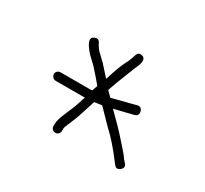

<svg xmlns="http://www.w3.org/2000/svg" viewBox="-71 -544 504 471"><g transform="rotate(30 181.0 -308.0)"><path d="M191 -288 229 -249C247.7 -231.9 266.3 -210.9 285 -186L292 -177C296.7 -171 302.2 -170.5 308.5 -175.5C314.8 -180.5 315.7 -186 311 -192L304 -200C300 -206 294.8 -212.5 288.5 -219.5C282.2 -226.5 275.5 -234 268.5 -242C261.5 -250 254 -258 246 -266L218 -294C229.3 -296.7 240.3 -299.3 251 -302L271 -307C279 -309 282 -314 280 -322C278 -330 273 -333 265 -331L246 -326C232.7 -322.7 222.2 -320 214.5 -318C206.8 -316 201.7 -314.7 199 -314L185 -328C189.9 -342.8 195.1 -356.8 200.5 -370C203.5 -377.3 206.2 -384.2 208.5 -390.5C210.8 -396.8 213 -402.3 215 -407C225.6 -428.2 225.4 -440.2 214.5 -443C206.8 -445 201.8 -441.9 199.5 -433.6C197.2 -425.3 193.5 -416.1 188.3 -406.2C182.6 -394.9 176.6 -379.6 170.5 -360C168.8 -354.7 167.7 -351 167 -349C164.3 -351.7 161.2 -355.2 157.5 -359.5C153.8 -363.8 148.3 -370 141 -378L120 -398C115.3 -402.7 111 -409 107 -417C103.7 -423.7 98.3 -425.3 91 -422C79.1 -416.6 83.1 -402.9 103 -381L124 -361C136.7 -347 147.7 -334.3 157 -323C156.3 -321 155.5 -318.7 154.5 -316C153.5 -313.3 152.7 -310.7 152 -308C149.3 -307.3 147 -307 145 -307H62C58.7 -307 55.8 -305.8 53.5 -303.5C51.2 -301.2 50 -298.5 50 -295.5C50 -292.5 51.2 -289.7 53.5 -287C55.8 -284.3 58.7 -283 62 -283H145C143 -278.3 141.1 -272.7 139.2 -266C137.4 -259.3 131.5 -244.4 121.5 -221.2C115.8 -208.1 113 -198 113 -191V-184C113 -180.7 114.2 -177.8 116.5 -175.5C118.8 -173.2 121.7 -172 125 -172C128.3 -172 131.2 -173.2 133.5 -175.5C135.8 -177.8 137 -180.7 137 -184V-191C137 -193.7 139.4 -200.3 144.2 -210.9C148.9 -221.5 152.9 -231.7 156 -241.5C158 -247.8 160.2 -254.5 162.5 -261.5C164.8 -268.5 167.3 -276.3 170 -285Z"/></g></svg>

Font: Proton
Style: SeBd
Weight: 500
Version: Version 1.017